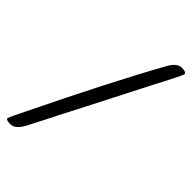

<svg xmlns="http://www.w3.org/2000/svg" viewBox="-259 -796 948 948"><g transform="rotate(45 215.5 -322.0)"><path d="M448.2 -707.5Q448.2 -701.2 425.8 -657.7L395 -597.2Q383.3 -575.7 381.3 -571.8L337.4 -485.8Q319.8 -451.7 315.4 -442.9Q311 -434.1 293.5 -399.9L284.7 -382.8Q280.3 -374 271.5 -356.9L152.8 -126Q143.6 -106.9 139.4 -99.4Q135.3 -91.8 132.3 -85.4Q129.4 -79.1 118.2 -57.6L83 10.7Q51.8 75.7 16.6 75.7H7.8Q-16.6 75.7 -16.6 63.5Q-16.6 60.5 10.3 5.4Q222.2 -431.2 357.9 -673.8Q383.8 -720.2 416 -720.2Q448.2 -720.2 448.2 -707.5Z"/></g></svg>

Font: Averia Libre
Style: Italic
Weight: 400
Italic angle: -7.90001°
Version: Version 1.002